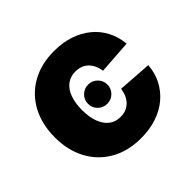

<svg xmlns="http://www.w3.org/2000/svg" viewBox="-138 -692 856 856"><g transform="rotate(-45 290.5 -264.0)"><path d="M301.3 -204.1Q275.9 -204.1 258.1 -221.7Q240.2 -239.3 240.2 -264.6Q240.2 -290 258.1 -307.6Q275.9 -325.2 301.3 -325.2Q326.7 -325.2 344.5 -307.6Q362.3 -290 362.3 -264.6Q362.3 -239.3 344.5 -221.7Q326.7 -204.1 301.3 -204.1ZM299.8 11.2Q217.8 11.2 157 -23.4Q96.2 -58.1 63 -119.9Q29.8 -181.6 29.8 -263.7Q29.8 -345.7 63 -407.7Q96.2 -469.7 157 -504.2Q217.8 -538.6 299.8 -538.6Q353 -538.6 397.2 -523.9Q441.4 -509.3 474.6 -482.2Q507.8 -455.1 527.6 -417.2Q547.4 -379.4 551.8 -333L392.1 -321.8Q389.2 -341.3 381.8 -357.2Q374.5 -373 363 -384Q351.6 -395 336.4 -400.9Q321.3 -406.7 302.2 -406.7Q270.5 -406.7 248 -389.6Q225.6 -372.6 213.6 -340.6Q201.7 -308.6 201.7 -263.7Q201.7 -219.7 213.6 -187.5Q225.6 -155.3 248 -137.9Q270.5 -120.6 302.2 -120.6Q321.3 -120.6 336.4 -126.7Q351.6 -132.8 363 -144Q374.5 -155.3 381.8 -171.6Q389.2 -188 392.1 -208L552.2 -196.8Q548.8 -149.9 529.1 -112.1Q509.3 -74.2 476.3 -46.4Q443.4 -18.6 398.4 -3.7Q353.5 11.2 299.8 11.2Z"/></g></svg>

Font: Inter 24pt ExtraBold
Style: Regular
Weight: 800
Designer: Rasmus Andersson
Foundry: rsms
Version: Version 4.001;git-66647c0bb